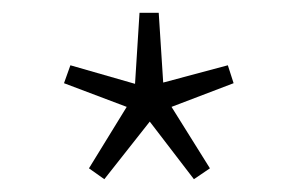

<svg xmlns="http://www.w3.org/2000/svg" viewBox="-20 -804 467 300"><path d="M119 -541 178 -637 80 -674 90 -702 191 -673 198 -784H228L235 -675L336 -702L345 -674L248 -637L308 -541L283 -524L214 -614L143 -524Z"/></svg>

Font: SpoqaHanSansJP-Thin
Style: Regular
Weight: 250
Designer: [Source Han Sans]
Ryoko NISHIZUKA  (kana & ideographs); Paul D. Hunt (Latin, Greek & Cyrillic); Wenlong ZHANG  (bopomofo
Foundry: Spoqa (http://bi.spoqa.com)
Version: Version 1.002.20150607